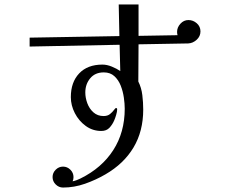

<svg xmlns="http://www.w3.org/2000/svg" viewBox="-20 -772 1040 862"><path d="M880 -631Q880 -609 863 -593.5Q846 -578 825 -577L602 -573L601 -406Q615 -378 619 -345Q623 -312 623 -280Q623 -183 579.5 -110Q536 -37 453 11Q410 36 361.5 53Q313 70 263 70Q244 70 230 56Q216 42 216 23Q216 4 230 -10Q244 -24 263 -24Q282 -24 296 -10Q310 4 310 23Q310 34 306 42Q316 40 325 36.5Q334 33 342 29Q437 -18 488.5 -98Q540 -178 540 -284Q540 -306 536 -334Q532 -362 522 -387.5Q512 -413 493.5 -430Q475 -447 446 -447Q407 -447 385 -420.5Q363 -394 363 -357Q363 -333 372 -308.5Q381 -284 399.5 -267.5Q418 -251 445 -251Q463 -251 474 -260Q485 -269 491.5 -278Q498 -287 501 -287Q506 -287 506 -281Q506 -271 501.5 -256Q497 -241 493 -232Q485 -213 471.5 -198.5Q458 -184 435 -184Q396 -184 365 -206.5Q334 -229 316 -264Q298 -299 298 -336Q298 -403 335.5 -442.5Q373 -482 440 -482Q460 -482 482 -473Q504 -464 520 -453L517 -571L113 -563V-603L516 -610L513 -752H602V-611L777 -614Q776 -618 775.5 -621.5Q775 -625 775 -629Q775 -649 790 -665.5Q805 -682 826 -682Q847 -682 863.5 -667.5Q880 -653 880 -631Z"/></svg>

Font: Kaisei Decol
Style: Regular
Weight: 400
Designer: Font-Kai, 金井和夫
Foundry: KAZUO KANAI
Version: Version 5.003